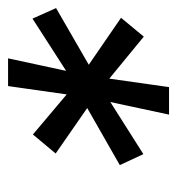

<svg xmlns="http://www.w3.org/2000/svg" viewBox="-2 -790 429 464"><g transform="rotate(-90 212.0 -558.5)"><path d="M188.5 -557.5 72.5 -638 118.5 -693 275.5 -560.5 280.5 -562.5 400.5 -480 355 -425 193 -558ZM233 -364H166.5L207 -552.5L235.5 -753H302.5L260.5 -558ZM190.5 -560 398.5 -694 424 -637 284.5 -556.5 280 -558.5 71 -426 44.5 -483 185.5 -563.5Z"/></g></svg>

Font: Cabin SemiCondensedSemiBold
Style: Italic
Weight: 600
Width: 4
Italic angle: -10°
Designer: Pablo Impallari
Foundry: Pablo Impallari. http://www.impallari.com Igino Marini. http://www.ikern.com
Version: Version 3.001